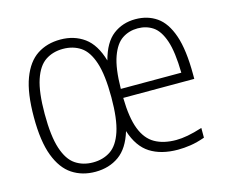

<svg xmlns="http://www.w3.org/2000/svg" viewBox="-84 -662 919 782"><g transform="rotate(-15 375.5 -271.0)"><path d="M228 9Q172.5 9 130.8 -18.5Q89 -46 65.8 -107.2Q42.5 -168.5 42.5 -270Q42.5 -372 65.5 -433Q88.5 -494 130 -521.2Q171.5 -548.5 228 -548.5Q286 -548.5 328.5 -517.8Q371 -487 391.5 -416.5Q410.5 -488.5 450.5 -519Q490.5 -549.5 544.5 -549.5Q596 -549.5 634 -523.2Q672 -497 693 -436Q714 -375 714 -270V-252.5H414.5Q416 -168.5 434.8 -120.2Q453.5 -72 489.8 -51.5Q526 -31 579 -31Q601.5 -31 628.2 -36Q655 -41 690 -52V-11Q657.5 0.5 629.5 4.8Q601.5 9 576 9Q505.5 9 459 -20.5Q412.5 -50 390.5 -119Q370 -51 328 -21Q286 9 228 9ZM544 -511Q507.5 -511 478.8 -492Q450 -473 432.8 -425Q415.5 -377 414.5 -290.5H669.5Q668 -378.5 651.8 -426.2Q635.5 -474 607.8 -492.5Q580 -511 544 -511ZM228.5 -30.5Q271 -30.5 302.5 -51.5Q334 -72.5 351.2 -124.2Q368.5 -176 368.5 -268Q368.5 -362 351.2 -414.5Q334 -467 302.5 -488Q271 -509 228.5 -509Q186 -509 154.5 -488Q123 -467 105.8 -415.5Q88.5 -364 88.5 -272Q88.5 -178 105.8 -125.5Q123 -73 154.5 -51.8Q186 -30.5 228.5 -30.5Z"/></g></svg>

Font: Encode Sans Cnd XLt
Style: Regular
Weight: 200
Width: 3
Designer: Multiple Designers
Foundry: Impallari Type
Version: Version 3.002; ttfautohint (v1.8.3) -l 8 -r 50 -G 200 -x 14 